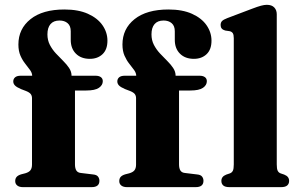

<svg xmlns="http://www.w3.org/2000/svg" viewBox="-20 -769 1232 789"><path d="M288.1 -93.7Q288.1 -77.4 293.6 -68.5Q299.1 -59.6 312.2 -58.2L363.4 -52Q376.9 -50.7 382.7 -43.4Q388.5 -36.1 388.5 -26Q388.5 0 356.6 0H73.8Q59.4 0 51 -6.6Q42.5 -13.3 42.5 -24.8Q42.5 -35.6 48.5 -42.2Q54.4 -48.9 67.4 -52.7L84.2 -57Q99.3 -61.5 105.4 -69.8Q111.5 -78.1 111.5 -92.8V-365.5Q111.5 -375.3 106.5 -382.2Q101.5 -389.1 87.2 -394.9L65.8 -403.1Q47.8 -410.9 41.2 -418.1Q34.5 -425.3 34.5 -434.4Q34.5 -444.7 42.1 -451.3Q49.6 -457.8 65.5 -457.8H149.2L112.3 -441.1V-456.8Q112.3 -468.9 103.8 -480.8Q95.3 -492.6 84 -506.8Q72.6 -520.9 64.1 -540.1Q55.6 -559.3 55.6 -586.1Q55.6 -650.6 105.4 -690.3Q155.1 -730 244.7 -730Q302 -730 341.4 -712.3Q380.9 -694.5 401.2 -665.3Q421.5 -636 421.5 -601.8Q421.5 -565.4 401.3 -546.3Q381.1 -527.2 349.1 -527.2Q313.3 -527.2 292 -548.4Q270.7 -569.5 270.7 -605.2V-640.5Q270.7 -662.7 257.9 -673.7Q245.2 -684.7 224.5 -684.7Q200 -684.6 187.4 -669.8Q174.9 -655 174.9 -627.8Q174.9 -603.9 184.8 -584.7Q194.8 -565.5 209.6 -549.6Q224.5 -533.6 239.3 -519Q254.2 -504.3 264.1 -489.4Q274.1 -474.4 274.1 -457.3V-431.9L254.8 -457.8H372.6Q386.4 -457.8 394.4 -452Q402.4 -446.2 402.4 -435.3Q402.4 -419.1 386.5 -408.1Q370.6 -397.1 334.6 -397.1H288.1ZM715.7 -93.7Q715.7 -77.4 721.2 -68.5Q726.7 -59.6 739.8 -58.2L791 -52Q804.5 -50.7 810.3 -43.4Q816.1 -36.1 816.1 -26Q816.1 0 784.2 0H501.4Q487 0 478.5 -6.6Q470.1 -13.3 470.1 -24.8Q470.1 -35.6 476 -42.2Q482 -48.9 495 -52.7L511.8 -57Q526.9 -61.5 533 -69.8Q539.1 -78.1 539.1 -92.8V-365.5Q539.1 -375.3 534.1 -382.2Q529.1 -389.1 514.8 -394.9L493.4 -403.1Q475.4 -410.9 468.7 -418.1Q462.1 -425.3 462.1 -434.4Q462.1 -444.7 469.6 -451.3Q477.2 -457.8 493.1 -457.8H576.8L539.9 -441.1V-456.8Q539.9 -468.9 531.4 -480.8Q522.9 -492.6 511.5 -506.8Q500.2 -520.9 491.7 -540.1Q483.2 -559.3 483.2 -586.1Q483.2 -650.6 532.9 -690.3Q582.7 -730 672.3 -730Q729.6 -730 769 -712.3Q808.5 -694.5 828.8 -665.3Q849.1 -636 849.1 -601.8Q849.1 -565.4 828.9 -546.3Q808.7 -527.2 776.7 -527.2Q740.9 -527.2 719.6 -548.4Q698.3 -569.5 698.3 -605.2V-640.5Q698.3 -662.7 685.5 -673.7Q672.8 -684.7 652.1 -684.7Q627.6 -684.6 615 -669.8Q602.5 -655 602.5 -627.8Q602.5 -603.9 612.4 -584.7Q622.4 -565.5 637.2 -549.6Q652.1 -533.6 666.9 -519Q681.8 -504.3 691.7 -489.4Q701.7 -474.4 701.7 -457.3V-431.9L682.4 -457.8H800.2Q814 -457.8 822 -452Q830 -446.2 830 -435.3Q830 -419.1 814.1 -408.1Q798.2 -397.1 762.2 -397.1H715.7ZM1117.3 -710.4V-93.3Q1117.3 -75.4 1121 -67.6Q1124.7 -59.8 1133 -56.6L1147.8 -51.6Q1158.5 -47.4 1163.3 -40.9Q1168.1 -34.5 1168.1 -25.6Q1168.1 -13.7 1160.2 -6.8Q1152.3 0 1135 0H922.6Q905.4 0 897.5 -6.8Q889.7 -13.7 889.7 -25.6Q889.7 -34.4 894.4 -40.8Q899.2 -47.3 909.8 -51.5L925 -56.6Q933.3 -59.9 937 -67.6Q940.7 -75.3 940.7 -93.2V-611.9Q940.7 -626.4 936.6 -632.6Q932.5 -638.8 923.9 -640.8L905.3 -643.6Q895.4 -646.4 891 -652Q886.6 -657.5 886.6 -666.1Q886.6 -676.3 892.3 -682.4Q898.1 -688.5 913.9 -694.5L1015.3 -732.9Q1038.8 -741.9 1052.4 -745.5Q1066.1 -749.2 1076.4 -749.2Q1096.9 -749.2 1107.1 -738.3Q1117.3 -727.5 1117.3 -710.4Z"/></svg>

Font: Fraunces
Style: Regular
Weight: 900
Version: Version 1.000;[b76b70a41]